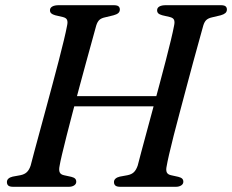

<svg xmlns="http://www.w3.org/2000/svg" viewBox="-20 -720 895 740"><path d="M209.6 -80.3Q206.3 -64.3 210.2 -55.7Q214.1 -47.1 227.2 -44.5L254.8 -38.5Q265.1 -35.9 269.5 -31.5Q273.9 -27 273.9 -19.6Q273.9 -10.7 265.8 -5.4Q257.7 0 244.5 0H31.8Q17 0 11.8 -4.9Q6.7 -9.8 6.7 -17.8Q6.4 -26 12.4 -31.5Q18.5 -36.9 28.9 -39.3L58.9 -44.8Q74.3 -47.9 83.4 -56.5Q92.6 -65.1 98.2 -82.1Q102.9 -101.1 112 -134.7Q121.1 -168.2 132.6 -210.8Q144.2 -253.3 157 -300.8Q169.9 -348.3 182.6 -395.9Q195.4 -443.4 206.6 -486.8Q217.8 -530.2 226.2 -565Q234.6 -599.9 238.4 -620.6Q241.8 -635.3 238.4 -643.4Q235 -651.5 221.2 -654.6L192.7 -661.2Q182 -664.3 177.3 -668.7Q172.6 -673.2 172.6 -680.4Q172.6 -689.8 181.6 -694.9Q190.6 -700 207.1 -700H417.4Q431.9 -700 436.9 -695.5Q441.9 -691.1 441.9 -683.4Q441.9 -674.8 435.8 -669.5Q429.7 -664.3 417.3 -661L385.8 -653.4Q370.8 -650.3 363.3 -643.5Q355.7 -636.7 350.9 -621.6Q344.8 -599.3 334.7 -562.7Q324.5 -526.2 312.1 -480.7Q299.6 -435.2 286.3 -385.6Q273 -336.1 260.3 -287.9Q247.6 -239.7 237 -197.8Q226.4 -155.9 219.1 -125.1Q211.8 -94.2 209.6 -80.3ZM231.9 -349.4H628.4L615.9 -310.3H219.7ZM622.5 -80.3Q618.9 -64.3 622.8 -55.7Q626.7 -47.1 640.1 -44.5L667.2 -38.5Q677.5 -35.9 682.1 -31.5Q686.6 -27 686.6 -19.6Q686.6 -10.7 678.4 -5.4Q670.1 0 656.9 0H444.7Q429.9 0 424.6 -4.9Q419.3 -9.8 419.3 -17.8Q419 -26 425.2 -31.5Q431.4 -36.9 441.8 -39.3L471.8 -44.8Q487.2 -47.9 496.1 -56.5Q505 -65.1 510.8 -82.1Q515.5 -101.1 524.6 -134.7Q533.7 -168.2 545.1 -210.8Q556.6 -253.3 569.4 -300.8Q582.3 -348.3 595 -395.9Q607.8 -443.4 619 -486.8Q630.2 -530.2 638.6 -565Q647 -599.9 650.8 -620.6Q654.2 -635.3 650.8 -643.4Q647.4 -651.5 633.6 -654.6L605.3 -661.2Q594.4 -664.3 589.9 -668.7Q585.5 -673.2 585.5 -680.4Q585.5 -689.8 594.2 -694.9Q603 -700 619.7 -700H830.3Q844.5 -700 849.5 -695.5Q854.5 -691.1 854.5 -683.4Q854.5 -674.8 848.4 -669.5Q842.3 -664.3 830.5 -661L798.4 -653.4Q783.7 -650.3 775.9 -643.5Q768.1 -636.7 763.5 -621.6Q757.4 -599.3 747.2 -562.7Q736.9 -526.2 724.6 -480.7Q712.3 -435.2 699.1 -385.6Q685.9 -336.1 673.1 -287.9Q660.2 -239.7 649.5 -197.8Q638.8 -155.9 631.8 -125.1Q624.7 -94.2 622.5 -80.3Z"/></svg>

Font: Fraunces Wonky
Style: Italic
Weight: 900
Italic angle: -16°
Version: Version 1.000;[b76b70a41]